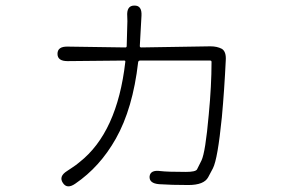

<svg xmlns="http://www.w3.org/2000/svg" viewBox="-20 -622 1040 688"><path d="M250 36Q220 57 205 33Q190 10 220 -9L238 -21Q252 -30 265 -41Q400 -147 429 -400Q430 -405 425 -405L222 -403Q186 -403 186 -429Q186 -456 223 -455L429 -452Q434 -452 434 -457L436 -529Q437 -546 436 -563Q433 -602 461 -602Q489 -603 487 -566L481 -457Q481 -452 486 -452L734 -456Q758 -456 775 -447Q791 -437 789 -406Q784 -300 775 -202Q760 -52 743 -19Q735 -3 726 13Q711 41 655 41Q594 41 550 38Q514 35 516 10Q519 -14 555 -9Q579 -6 646 -6Q681 -6 686 -15Q694 -31 702 -47Q716 -76 728 -211Q738 -315 738 -400Q738 -405 733 -405H482Q476 -405 475 -399Q456 -233 395 -125Q338 -24 250 36Z"/></svg>

Font: Resource Han Rounded CN Light
Style: Regular
Weight: 300
Designer: Cyano Hao (round all glyphs); Ryoko NISHIZUKA 西塚涼子 (kana, bopomofo & ideographs); Paul D. Hunt (Latin, Greek & Cyrillic)
Foundry: Cyano Hao
Version: 0.990